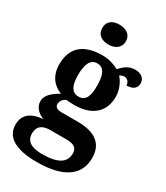

<svg xmlns="http://www.w3.org/2000/svg" viewBox="-242 -870 1045 1209"><g transform="rotate(30 280.0 -265.0)"><path d="M256 -626C302 -626 342 -649 342 -698C342 -749 302 -770 256 -770C208 -770 171 -749 171 -698C171 -649 208 -626 256 -626ZM236 240C433 240 526 167 526 44C526 -52 467 -109 334 -109H213C185 -109 166 -119 166 -141C166 -165 183 -184 202 -192C214 -191 245 -189 260 -189C399 -189 462 -263 462 -364C462 -413 440 -461 413 -491C420 -497 435 -502 446 -502C465 -502 484 -487 484 -460C539 -460 555 -487 555 -517C555 -548 531 -574 483 -574C443 -574 414 -556 379 -518C349 -535 307 -549 260 -549C117 -549 51 -481 51 -364C51 -283 94 -230 153 -209C101 -179 64 -148 64 -104C64 -57 101 -29 137 -15C50 -8 2 30 2 101C2 192 79 240 236 240ZM257 -248C205 -248 187 -294 187 -364C187 -437 204 -489 256 -489C309 -489 325 -439 325 -365C325 -293 310 -248 257 -248ZM238 180C161 180 120 154 120 99C120 34 169 23 209 23H325C379 23 406 38 406 80C406 146 355 180 238 180Z"/></g></svg>

Font: Noto Serif Test
Style: Bold
Weight: 700
Version: Version 1.000